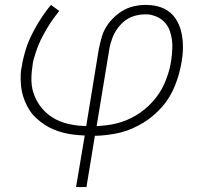

<svg xmlns="http://www.w3.org/2000/svg" viewBox="-20 -540 840 775"><path d="M287 215 322 7Q300 6 278 3.5Q256 1 235 -4.5Q214 -10 195 -18Q176 -26 159 -37.5Q142 -49 126.5 -63Q111 -77 100 -94Q89 -111 81 -130Q73 -149 68.5 -170Q64 -191 63.5 -216.5Q63 -242 65 -257L69 -277Q70 -287 72.5 -297Q75 -307 77.5 -317Q80 -327 83 -337Q86 -347 89.5 -357Q93 -367 97.5 -377Q102 -387 106.5 -396.5Q111 -406 116 -415.5Q121 -425 126.5 -434.5Q132 -444 137.5 -453Q143 -462 150.5 -473Q158 -484 164 -492.5Q170 -501 175 -507L186 -520L219 -496Q213 -488 207 -480Q201 -472 195 -464Q189 -456 183.5 -447.5Q178 -439 173 -430.5Q168 -422 163 -413.5Q158 -405 153.5 -396.5Q149 -388 144.5 -379Q140 -370 136.5 -361Q133 -352 129.5 -343Q126 -334 122.5 -322.5Q119 -311 116.5 -302.5Q114 -294 113 -288L111 -273Q108 -254 107 -235Q106 -216 108 -197.5Q110 -179 116 -162Q122 -145 130.5 -130Q139 -115 150.5 -101.5Q162 -88 176 -77Q190 -66 205.5 -58Q221 -50 238.5 -44.5Q256 -39 277.5 -35.5Q299 -32 312 -32L328 -31L379 -343Q382 -356 385 -369Q388 -382 392 -395Q396 -408 402.5 -420.5Q409 -433 417.5 -444.5Q426 -456 436 -466Q446 -476 457 -484.5Q468 -493 481 -500Q494 -507 506.5 -511Q519 -515 535 -517.5Q551 -520 560 -520H571Q587 -520 602 -517.5Q617 -515 631 -510Q645 -505 657.5 -496.5Q670 -488 679.5 -477Q689 -466 696 -453Q703 -440 707.5 -426Q712 -412 714.5 -397Q717 -382 718 -366.5Q719 -351 718 -333Q717 -315 715 -304L713 -290Q709 -266 702.5 -242.5Q696 -219 687 -196Q678 -173 665 -151Q652 -129 635.5 -110Q619 -91 599 -74Q579 -57 557.5 -44Q536 -31 513 -21Q490 -11 466 -5Q442 1 413.5 4.5Q385 8 370 8H363L329 215ZM370 -31Q390 -32 410.5 -34.5Q431 -37 451 -42Q471 -47 490.5 -55Q510 -63 528.5 -74Q547 -85 564 -99Q581 -113 595.5 -129Q610 -145 622 -163Q634 -181 642.5 -200Q651 -219 658.5 -242Q666 -265 668 -279L671 -296Q673 -309 674 -321Q675 -333 675.5 -345.5Q676 -358 675 -370Q674 -382 671.5 -393.5Q669 -405 665 -416.5Q661 -428 654.5 -437.5Q648 -447 639.5 -455Q631 -463 621 -468.5Q611 -474 597.5 -478Q584 -482 576 -482H565Q555 -482 544.5 -480.5Q534 -479 523.5 -476Q513 -473 503 -468Q493 -463 484.5 -456.5Q476 -450 468 -441.5Q460 -433 453.5 -424Q447 -415 442 -405.5Q437 -396 433.5 -386.5Q430 -377 426.5 -365Q423 -353 422 -346Z"/></svg>

Font: Iosevka Aile XLt Obl
Style: Regular
Weight: 200
Italic angle: -9°
Designer: Belleve Invis
Foundry: Belleve Invis
Version: Version 31.1.0; ttfautohint (v1.8.4)